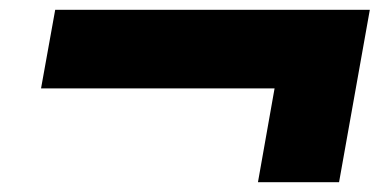

<svg xmlns="http://www.w3.org/2000/svg" viewBox="-20 -516 790 393"><path d="M508 -143 542 -335H64L93 -496H737L674 -143Z"/></svg>

Font: Archivo Expanded Black
Style: Italic
Weight: 900
Width: 7
Italic angle: -10°
Designer: Hector Gatti
Foundry: Omnibus-Type
Version: Version 2.001